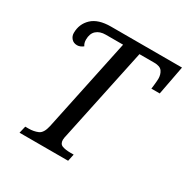

<svg xmlns="http://www.w3.org/2000/svg" viewBox="-162 -855 972 996"><g transform="rotate(30 323.5 -357.0)"><path d="M86 0 96 -42H116Q146 -42 171 -52.5Q196 -63 206 -109L323 -664H220Q184 -664 163.5 -645.5Q143 -627 143 -591Q143 -580 145.5 -571.5Q148 -563 153 -556Q135 -542 117 -542Q96 -542 83.5 -556Q71 -570 71 -589Q71 -643 108.5 -678.5Q146 -714 222 -714H647L614 -540H564Q565 -546 566.5 -559.5Q568 -573 569 -585.5Q570 -598 570 -602Q570 -628 557.5 -646Q545 -664 510 -664H421L304 -111Q302 -104 300.5 -95Q299 -86 299 -81Q299 -56 318 -49Q337 -42 366 -42H386L377 0Z"/></g></svg>

Font: Noto Serif SemiCondensed
Style: Italic
Weight: 400
Width: 4
Italic angle: -12°
Designer: Monotype Design Team
Foundry: Monotype Imaging Inc.
Version: Version 2.013